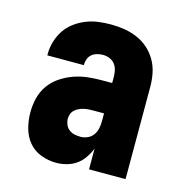

<svg xmlns="http://www.w3.org/2000/svg" viewBox="-85 -608 671 696"><g transform="rotate(15 250.0 -260.0)"><path d="M185 8Q156 8 128 -2.5Q100 -13 81.5 -35.5Q63 -58 55.5 -87Q48 -116 48 -145Q48 -172 54.5 -198.5Q61 -225 76.5 -247Q92 -269 115 -284.5Q138 -300 163.5 -309Q189 -318 215.5 -321Q242 -324 269 -324H307V-347Q307 -360 304 -372.5Q301 -385 293.5 -394.5Q286 -404 274 -409Q262 -414 249 -414Q238 -414 227 -411Q216 -408 207.5 -401Q199 -394 195 -383.5Q191 -373 191 -362V-360H54V-366Q54 -389 61 -412.5Q68 -436 81 -455.5Q94 -475 113.5 -489.5Q133 -504 155.5 -513Q178 -522 201.5 -525Q225 -528 249 -528Q274 -528 299 -524Q324 -520 347.5 -510Q371 -500 390 -483Q409 -466 421.5 -444Q434 -422 439 -397Q444 -372 444 -347V0H307V-78Q300 -60 288.5 -43Q277 -26 261 -14.5Q245 -3 225 2.5Q205 8 185 8ZM246 -106Q259 -106 272 -111.5Q285 -117 293 -128Q301 -139 304 -152.5Q307 -166 307 -180V-210H269Q260 -210 250.5 -209.5Q241 -209 232 -207Q223 -205 214.5 -201Q206 -197 199 -191Q192 -185 188.5 -176Q185 -167 185 -158Q185 -147 189.5 -136Q194 -125 203 -118Q212 -111 223 -108.5Q234 -106 246 -106Z"/></g></svg>

Font: Iosevka Heavy
Style: Regular
Weight: 900
Monospace: yes
Designer: Belleve Invis
Foundry: Belleve Invis
Version: Version 32.5.0; ttfautohint (v1.8.4)